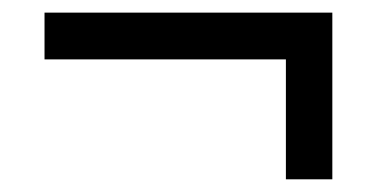

<svg xmlns="http://www.w3.org/2000/svg" viewBox="-20 -409 591 301"><path d="M49.8 -389.2H501V-127.9H428.2V-315.9H49.8Z"/></svg>

Font: Coda
Style: Regular
Weight: 400
Designer: vernon adams
Foundry: vernon adams
Version: Version 2.000; ttfautohint (v0.8) -r 50 -G 200 -x